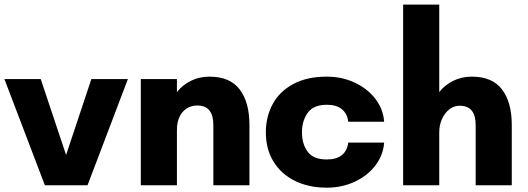

<svg xmlns="http://www.w3.org/2000/svg" viewBox="-26 -827 2356 857"><path d="M-6.3 -474.1H155.8L269 -135.3L381.8 -474.1H544.9L364.7 0H174.3Z M602.5 -474.1H763.7V-416Q788.6 -447.8 826.2 -466.3Q863.8 -484.9 909.2 -484.9Q1000.5 -484.9 1043.9 -427.7Q1087.4 -370.6 1087.4 -269V0H926.3V-269Q926.3 -312 908.7 -334Q891.1 -356 854 -356Q828.6 -356 808.1 -343.3Q787.6 -330.6 775.6 -306.2Q763.7 -281.7 763.7 -247.1V0H602.5Z M1160.6 -236.3Q1160.6 -306.2 1191.2 -362.5Q1221.7 -418.9 1283 -451.9Q1344.2 -484.9 1432.6 -484.9Q1501 -484.9 1558.3 -457.8Q1615.7 -430.7 1650.4 -384.5Q1685.1 -338.4 1688.5 -283.7H1528.3Q1524.4 -319.3 1500.2 -339.4Q1476.1 -359.4 1432.6 -359.4Q1373.5 -359.4 1347.7 -323.5Q1321.8 -287.6 1321.8 -236.3Q1321.8 -184.1 1347.4 -149.7Q1373 -115.2 1432.6 -115.2Q1476.1 -115.2 1500.2 -135Q1524.4 -154.8 1528.3 -190.4H1688.5Q1685.1 -135.7 1650.4 -89.6Q1615.7 -43.5 1558.3 -16.4Q1501 10.7 1432.6 10.7Q1352.5 10.7 1290.8 -19.5Q1229 -49.8 1194.8 -105.7Q1160.6 -161.6 1160.6 -236.3Z M1773.4 -806.6H1934.6V-416Q1959.5 -447.8 1997.1 -466.3Q2034.7 -484.9 2080.1 -484.9Q2171.4 -484.9 2214.8 -427.7Q2258.3 -370.6 2258.3 -269V0H2097.2V-269Q2097.2 -311.5 2079.6 -333.3Q2062 -355 2024.9 -355Q2000 -355 1979.5 -338.9Q1959 -322.8 1946.8 -295.7Q1934.6 -268.6 1934.6 -236.3V0H1773.4Z"/></svg>

Font: Glacial Indifference
Style: Bold
Weight: 700
Designer: Alfredo Marco Pradil
Foundry: Alfredo Marco Pradil
Version: Version 1.312